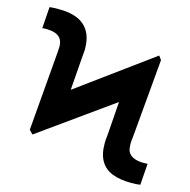

<svg xmlns="http://www.w3.org/2000/svg" viewBox="-106 -818 920 932"><g transform="rotate(15 354.0 -352.0)"><path d="M110.2 -93.2 91.8 -111.9 159.2 -296.5 605.3 -622.7 619.5 -603.5 534.2 -396.5ZM91.8 -111.9 125.2 -514.3Q126.2 -527.1 126 -531.9Q125.8 -536.8 126.4 -539.3Q126.1 -565.8 114.5 -580.1Q102.9 -594.4 83.8 -599.9Q64.7 -605.3 41 -605.3Q35.5 -605.3 31 -605.1Q26.5 -605 22.7 -603.5L30.3 -711.9Q40.9 -713.5 52.7 -713.9Q64.5 -714.4 79.3 -713.9Q131 -714.4 168.9 -698.9Q206.9 -683.4 228.1 -649.1Q249.3 -614.8 249.4 -557.6Q249 -548.9 248.2 -541.3Q247.4 -533.6 246.7 -524.4L223.4 -217.2ZM632.2 9.8Q577.4 9.8 538.8 -5.2Q500.2 -20.2 479.9 -53.9Q459.7 -87.5 459.8 -143Q459.4 -152 460.5 -162.8Q461.6 -173.7 463.1 -186.5L485.5 -493.6L619.5 -603.5L584.4 -206.1Q581.9 -189.1 581.7 -177.9Q581.5 -166.8 582.4 -164.6Q581.8 -140.4 593.2 -126.1Q604.6 -111.8 623.9 -105.7Q643.3 -99.6 666.2 -99.6Q670.4 -99.3 675.9 -99.9Q681.4 -100.4 686.9 -100.6L679.1 6.8Q667.8 8.8 658.1 9.3Q648.3 9.8 632.2 9.8Z"/></g></svg>

Font: Inter Display V
Style: Regular
Weight: 400
Designer: Rasmus Andersson
Foundry: rsms
Version: Version 3.015;git-src